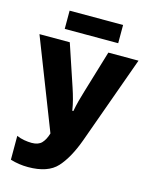

<svg xmlns="http://www.w3.org/2000/svg" viewBox="-130 -965 831 1058"><g transform="rotate(15 285.5 -436.0)"><path d="M571 -714H399L326 -471Q317 -442 309.5 -413.5Q302 -385 296 -353H290Q285 -385 277 -415Q269 -445 259 -475L179 -714H6L206 -201Q195 -164 176 -144Q157 -124 119 -124Q99 -124 76 -128Q53 -132 33 -141V-5Q81 10 134 10Q247 10 299 -47Q351 -104 390 -211ZM438 -882V-778H133V-882Z"/></g></svg>

Font: Noto Sans Display SemiCondensed Extra
Style: Regular
Weight: 800
Width: 4
Designer: Monotype Design Team
Foundry: Monotype Imaging Inc.
Version: Version 1.900